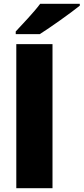

<svg xmlns="http://www.w3.org/2000/svg" viewBox="-20 -993 441 1013"><path d="M401 -963V-973H192C159 -928 97 -864 63 -827V-813H190C244 -847 354 -925 401 -963ZM257 0V-760H66V0Z"/></svg>

Font: Noto Sans Lao UI Blk
Style: Regular
Weight: 900
Designer: Monotype Design Team
Foundry: Monotype Imaging Inc.
Version: Version 2.000